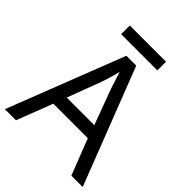

<svg xmlns="http://www.w3.org/2000/svg" viewBox="-237 -984 1113 1113"><g transform="rotate(45 319.5 -427.5)"><path d="M466 -855H169V-784H466ZM545 0H638L360 -717H279L0 0H91L176 -221H459ZM352 -517 432 -301H206L287 -517C295 -540 308 -583 318 -624C325 -599 346 -533 352 -517Z"/></g></svg>

Font: Noto Sans Kayah Li
Style: Regular
Weight: 400
Designer: Monotype Design Team, Sérgio Martins
Foundry: Monotype Imaging Inc.
Version: Version 2.002